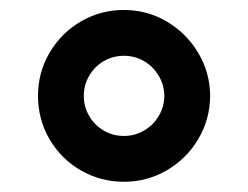

<svg xmlns="http://www.w3.org/2000/svg" viewBox="-20 -752 492 381"><path d="M225.9 -391.3Q179.3 -391.3 140.1 -414.1Q100.9 -436.8 78.1 -476Q55.4 -515.3 55.4 -561.8Q55.4 -608 78.1 -647Q100.9 -686.1 140.1 -709.2Q179.3 -732.2 225.9 -732.2Q272 -732.2 311.1 -709.2Q350.1 -686.1 373.4 -647Q396.7 -608 397 -561.8Q396.7 -515.3 373.4 -476Q350.1 -436.8 311.1 -414.1Q272 -391.3 225.9 -391.3ZM225.9 -482.2Q247.5 -482.2 265.8 -492.9Q284.1 -503.6 294.9 -521.7Q305.8 -539.8 306.1 -561.8Q305.8 -583.5 294.9 -601.7Q284.1 -620 265.8 -630.7Q247.5 -641.3 225.9 -641.3Q204.2 -641.3 185.9 -630.7Q167.6 -620 157 -601.7Q146.3 -583.5 146.3 -561.8Q146.3 -540.1 157 -521.8Q167.6 -503.6 185.9 -492.9Q204.2 -482.2 225.9 -482.2Z"/></svg>

Font: Riot Sans
Style: Regular
Weight: 400
Designer: Rasmus Andersson
Foundry: rsms
Version: Version 3.005